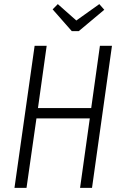

<svg xmlns="http://www.w3.org/2000/svg" viewBox="-20 -906 588 926"><path d="M459 -886.2 482.9 -858.9 359.9 -755.9H326.2L233.9 -860.8L258.8 -886.2L348.1 -807.1ZM107.9 0H49.8L147 -685.1H205.1L163.1 -384.8H419.9L461.9 -685.1H520L423.8 0H366.2L413.1 -335H155.8Z"/></svg>

Font: Fira Sans Compressed Light
Style: Italic
Weight: 300
Width: 3
Italic angle: -8°
Designer: Carrois Corporate & Edenspiekermann AG
Foundry: Carrois Corporate GbR & Edenspiekermann AG
Version: Version 4.203;PS 004.203;hotconv 1.0.88;makeotf.lib2.5.64775